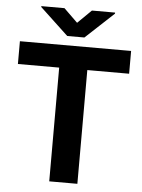

<svg xmlns="http://www.w3.org/2000/svg" viewBox="-60 -949 739 996"><g transform="rotate(5 309.5 -451.0)"><path d="M234.9 -901.9H114.3V-897.5L261.7 -759.3H351.1L498.5 -896.5V-901.9H377.9L306.6 -832ZM598.6 -710.9H19.5V-592.3H234.4V0H380.9V-592.3H598.6Z"/></g></svg>

Font: Roboto
Style: Bold
Weight: 700
Designer: Google
Version: Version 2.137; 2017